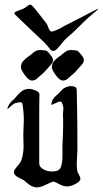

<svg xmlns="http://www.w3.org/2000/svg" viewBox="-20 -807 437 815"><path d="M397.5 -769.5Q397.5 -767.6 388.7 -760.7Q355.5 -734.4 321.3 -699.7Q287.1 -665 262.7 -645.5Q254.9 -638.7 243.7 -624.5Q232.4 -610.4 223.1 -600.6Q213.9 -590.8 206.1 -590.8Q199.2 -590.8 193.4 -597.7Q178.7 -616.2 167.5 -627.4Q156.2 -638.7 139.6 -653.8Q123 -668.9 115.2 -676.8Q50.8 -739.3 43.9 -745.1Q41 -748 41 -751Q41 -754.9 47.9 -757.8Q54.7 -760.7 64.9 -764.6Q75.2 -768.6 80.1 -770.5Q83 -771.5 93.3 -779.3Q103.5 -787.1 108.4 -787.1Q112.3 -787.1 115.2 -784.2Q127.9 -771.5 147.9 -745.1Q168 -718.8 175.8 -709Q179.7 -705.1 183.1 -695.3Q186.5 -685.5 190.4 -679.2Q194.3 -672.9 200.2 -672.9Q203.1 -672.9 205.1 -673.8Q229.5 -682.6 241.2 -689.9Q252.9 -697.3 259.8 -700.2Q275.4 -708 309.6 -725.6Q343.8 -743.2 368.7 -756.3Q393.6 -769.5 397.5 -769.5ZM320.1 -524.4Q314.9 -519.3 304.3 -506.8Q293.7 -494.4 284.2 -487.8Q280.5 -484.9 275.4 -480.1Q270.3 -475.3 267 -472.4Q263.7 -469.5 258.5 -467.3Q253.4 -465.1 247.6 -465.1H246.1Q233.6 -465.8 219 -484.9Q200 -509.8 200 -522.2Q200 -523.7 200.3 -525.1Q200.7 -526.6 200.7 -528.1Q201.4 -534.7 204 -539.8Q206.5 -544.9 211.3 -549.7Q216.1 -554.4 218.6 -557Q221.2 -559.6 228.9 -565.1Q236.6 -570.6 239.5 -572.8Q241.7 -574.2 247.2 -579Q252.7 -583.7 255.2 -585.6Q257.8 -587.4 262.2 -590Q266.6 -592.5 271 -593.6Q275.4 -594.7 280.5 -594.7H284.2Q304.7 -593.3 308.7 -591.4Q312.7 -589.6 324.5 -575Q336.2 -561 336.2 -551.5Q336.2 -540.5 320.1 -524.4ZM189 -524.4Q183.8 -519.3 173.2 -506.8Q162.6 -494.4 153.1 -487.8Q149.4 -484.9 144.3 -480.1Q139.2 -475.3 135.9 -472.4Q132.6 -469.5 127.4 -467.3Q122.3 -465.1 116.5 -465.1H115Q102.5 -465.8 87.9 -484.9Q68.8 -509.8 68.8 -522.2Q68.8 -523.7 69.2 -525.1Q69.6 -526.6 69.6 -528.1Q70.3 -534.7 72.9 -539.8Q75.4 -544.9 80.2 -549.7Q85 -554.4 87.5 -557Q90.1 -559.6 97.8 -565.1Q105.5 -570.6 108.4 -572.8Q110.6 -574.2 116.1 -579Q121.6 -583.7 124.1 -585.6Q126.7 -587.4 131.1 -590Q135.5 -592.5 139.9 -593.6Q144.3 -594.7 149.4 -594.7H153.1Q173.6 -593.3 177.6 -591.4Q181.6 -589.6 193.4 -575Q205.1 -561 205.1 -551.5Q205.1 -540.5 189 -524.4ZM131.8 -11.7Q121.1 -13.7 113.3 -17.6Q105.5 -21.5 95.7 -29.8Q85.9 -38.1 81.1 -42Q77.1 -43.9 64.5 -50.3Q51.8 -56.6 45.4 -62.5Q39.1 -68.4 39.1 -77.1Q39.1 -85 52.7 -100.6Q66.4 -116.2 69.3 -123Q80.1 -153.3 80.1 -186.5Q80.1 -192.4 79.6 -206.1Q79.1 -219.7 79.1 -227.5V-240.2Q81.1 -289.1 81.1 -297.9Q81.1 -330.1 75.2 -366.2Q74.2 -373 65.4 -373Q61.5 -373 53.7 -371.1Q45.9 -369.1 44.9 -369.1Q40 -368.2 32.2 -361.8Q24.4 -355.5 18.6 -349.6Q12.7 -343.8 11.7 -343.8Q10.7 -343.8 11.7 -347.7Q16.6 -361.3 21 -367.2Q25.4 -373 30.8 -377.9Q36.1 -382.8 40 -386.7Q41 -387.7 47.4 -395Q53.7 -402.3 58.1 -407.2Q62.5 -412.1 69.8 -418Q77.1 -423.8 85.4 -426.8Q93.8 -429.7 102.5 -429.7Q110.4 -429.7 114.3 -428.7Q147.5 -419.9 147.5 -406.2Q147.5 -404.3 147 -388.2Q146.5 -372.1 146.5 -342.8V-114.3Q146.5 -98.6 163.1 -88.9Q179.7 -79.1 201.2 -79.1Q230.5 -79.1 237.3 -95.7Q245.1 -113.3 245.1 -143.6V-176.8V-192.4Q248 -242.2 248 -275.4Q248 -287.1 248 -296.9Q248 -306.6 247.6 -312Q247.1 -317.4 247.1 -318.4Q247.1 -324.2 248 -333Q249 -341.8 249 -345.7Q249 -358.4 242.2 -372.1Q241.2 -376 235.4 -376Q229.5 -376 215.8 -369.1Q202.1 -362.3 200.2 -362.3Q198.2 -362.3 198.2 -364.3Q198.2 -374 204.6 -384.8Q210.9 -395.5 217.8 -400.4L224.6 -406.2Q225.6 -407.2 235.4 -417.5Q245.1 -427.7 248 -430.2Q251 -432.6 259.3 -436.5Q267.6 -440.4 276.4 -441.4H280.3Q305.7 -441.4 305.7 -425.8Q305.7 -419.9 307.1 -356Q308.6 -292 308.6 -172.9Q308.6 -159.2 307.1 -139.6Q305.7 -120.1 305.7 -111.3Q305.7 -95.7 308.6 -78.1Q309.6 -75.2 315.4 -64.9Q321.3 -54.7 321.3 -48.8Q321.3 -36.1 296.9 -24.4Q279.3 -15.6 264.6 -15.6Q249 -15.6 230.5 -25.9Q211.9 -36.1 207 -36.1Q201.2 -36.1 176.8 -23.9Q152.3 -11.7 137.7 -11.7Z"/></svg>

Font: Isabella
Style: Medium
Weight: 500
Designer: John Stracke
Version: Version 001.202